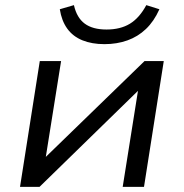

<svg xmlns="http://www.w3.org/2000/svg" viewBox="-20 -728 715 748"><path d="M58 0 135 -490H218L155 -95H136L543 -490H618L541 0H458L521 -396H540L134 0ZM387 -556Q338 -556 301 -571Q264 -586 242 -616.5Q220 -647 213 -692L268 -708Q279 -659 310 -636Q341 -613 395 -613Q449 -613 486 -635.5Q523 -658 550 -708L601 -692Q580 -645 548.5 -615Q517 -585 476 -570.5Q435 -556 387 -556Z"/></svg>

Font: Nunito Sans 10pt SemiExpanded
Style: Italic
Weight: 400
Width: 6
Italic angle: -9°
Designer: Vernon Adams
Foundry: Vernon Adams
Version: Version 3.101;gftools[0.9.27]